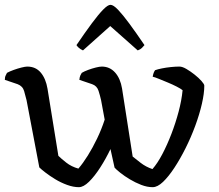

<svg xmlns="http://www.w3.org/2000/svg" viewBox="-25 -776 910 796"><path d="M302 0Q279 0 253 -9.5Q227 -19 204 -33Q181 -47 163.5 -60.5Q146 -74 138 -82L85 -361Q81 -378 75 -398.5Q69 -419 48 -427L-5 -445Q-5 -457 -1 -464Q3 -471 4 -474Q15 -480 31.5 -486Q48 -492 64 -496Q80 -500 88 -500Q123 -500 144 -475Q165 -450 172 -408L217 -130Q228 -119 249.5 -102Q271 -85 300 -77Q319 -99 339 -131Q359 -163 377.5 -201.5Q396 -240 409 -280L394 -361Q390 -379 383.5 -399.5Q377 -420 357 -427L304 -445Q305 -457 308.5 -464Q312 -471 314 -474Q324 -480 340 -486Q356 -492 372 -496Q388 -500 397 -500Q430 -500 452 -475.5Q474 -451 481 -409L525 -127Q536 -118 558 -101Q580 -84 607 -75Q628 -99 648 -137Q668 -175 685.5 -220.5Q703 -266 715.5 -313Q728 -360 732 -402Q725 -408 707.5 -417Q690 -426 670.5 -434Q651 -442 634 -449Q617 -456 608 -458Q610 -469 612.5 -475Q615 -481 618 -485Q629 -489 646.5 -492.5Q664 -496 683.5 -498Q703 -500 719 -500Q731 -500 748 -490Q765 -480 782 -466.5Q799 -453 810.5 -440Q822 -427 822 -421Q822 -389 812 -345.5Q802 -302 784.5 -254.5Q767 -207 744.5 -162Q722 -117 698 -80.5Q674 -44 651 -22Q628 0 608 0Q585 0 560.5 -9.5Q536 -19 513.5 -32.5Q491 -46 474 -59.5Q457 -73 450 -81L433 -158Q414 -118 390.5 -81.5Q367 -45 344 -22.5Q321 0 302 0ZM319 -567Q308 -572 301.5 -578Q295 -584 292 -589Q328 -642 355.5 -679Q383 -716 402.5 -736Q422 -756 433 -756Q445 -756 464.5 -735.5Q484 -715 511 -678.5Q538 -642 574 -589Q570 -584 563.5 -577.5Q557 -571 546 -567L432 -668Z"/></svg>

Font: Texturina 12pt
Style: Regular
Weight: 400
Designer: Guillermo Torres Carreño
Foundry: Omnibus-Type
Version: Version 1.002